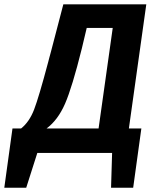

<svg xmlns="http://www.w3.org/2000/svg" viewBox="-84 -712 721 894"><path d="M597.2 -691.9 516.1 -113.8H574.2L536.1 162.1H433.1L438 0H89.8L38.1 162.1H-64L-25.9 -113.8H14.2Q52.7 -144.5 74.7 -201.7Q96.7 -258.8 140.6 -423.8Q143.6 -436 145.5 -442.9Q147.5 -449.7 150.4 -460.7Q153.3 -471.7 155.8 -481L210.9 -691.9ZM375 -113.8 440.9 -582H319.8L296.9 -485.8Q252 -305.2 218.8 -229Q185.5 -152.8 132.8 -113.8Z"/></svg>

Font: FiraGO SemiBold
Style: Italic
Weight: 600
Italic angle: -8°
Designer: bBox Type GmbH
Foundry: bBox Type GmbH
Version: Version 1.001;PS 001.001;hotconv 1.0.88;makeotf.lib2.5.64775